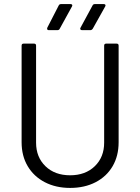

<svg xmlns="http://www.w3.org/2000/svg" viewBox="-20 -914 688 942"><path d="M86 -216V-690Q86 -700 96 -700H147Q157 -700 157 -690V-214Q157 -143 203 -98.5Q249 -54 324 -54Q399 -54 445 -98.5Q491 -143 491 -214V-690Q491 -700 501 -700H552Q562 -700 562 -690V-216Q562 -149 532.5 -98.5Q503 -48 449 -20Q395 8 324 8Q254 8 200 -20Q146 -48 116 -98.5Q86 -149 86 -216ZM212 -778 268 -887Q271 -894 280 -894H326Q332 -894 334 -890.5Q336 -887 333 -882L273 -773Q270 -766 261 -766H219Q214 -766 212 -769.5Q210 -773 212 -778ZM375 -778 434 -887Q437 -894 446 -894H489Q495 -894 497 -890.5Q499 -887 496 -882L435 -773Q430 -766 423 -766H383Q377 -766 374.5 -769.5Q372 -773 375 -778Z"/></svg>

Font: Amber EN
Style: Regular
Weight: 400
Designer: Jeremy Tribby
Foundry: Tribby Type Co.
Version: Version 1.403 November 24, 2021